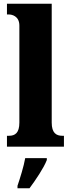

<svg xmlns="http://www.w3.org/2000/svg" viewBox="-20 -780 378 1021"><path d="M17 0H320V-58H311C279 -58 255 -73 255 -128V-760H17V-703H28C41 -703 83 -696 83 -644V-128C83 -73 60 -58 28 -58H17ZM73 208V221H137C169 178 213 113 229 71V61H114C107 103 86 170 73 208Z"/></svg>

Font: Noto Serif Myanmar Condensed Black
Style: Regular
Weight: 900
Width: 3
Designer: Ben Mitchell and the Monotype Design Team
Foundry: Monotype Imaging Inc.
Version: Version 2.106